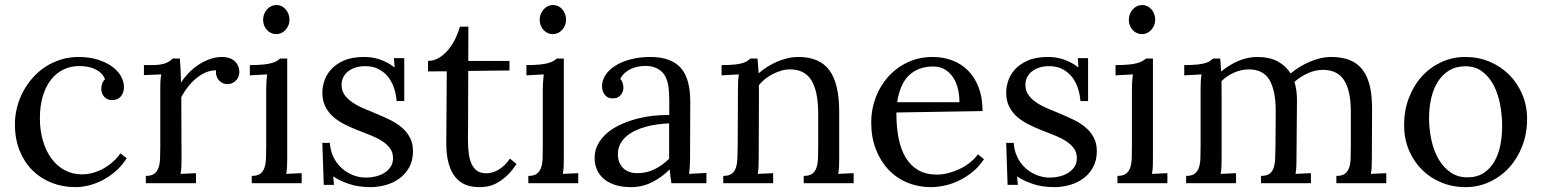

<svg xmlns="http://www.w3.org/2000/svg" viewBox="-20 -749 6305 785"><path d="M409.2 -425.3Q402.3 -442.9 389.2 -453.4Q376 -463.9 360.6 -469.7Q345.2 -475.6 329.8 -477.3Q314.5 -479 304.2 -479Q270 -479 240.5 -465.1Q210.9 -451.2 189.5 -424.3Q168 -397.5 155.5 -357.4Q143.1 -317.4 143.1 -265.6Q143.1 -215.8 155.5 -173.6Q168 -131.3 190.4 -100.8Q212.9 -70.3 244.6 -53.2Q276.4 -36.1 314.9 -36.1Q338.4 -36.1 361.3 -42.7Q384.3 -49.3 404.8 -61Q425.3 -72.8 442.6 -88.4Q460 -104 472.2 -122.1L498 -102.1Q478 -70.8 452.4 -48.6Q426.8 -26.4 398.7 -12Q370.6 2.4 342 9.3Q313.5 16.1 288.1 16.1Q237.3 16.1 192.4 -1.2Q147.5 -18.6 113.8 -51.5Q80.1 -84.5 60.5 -132.3Q41 -180.2 41 -241.2Q41 -275.9 49.6 -309.6Q58.1 -343.3 74.2 -373.8Q90.3 -404.3 113.3 -430.4Q136.2 -456.5 165.3 -475.6Q194.3 -494.6 228.8 -505.4Q263.2 -516.1 301.8 -516.1Q343.3 -516.1 377.4 -505.9Q411.6 -495.6 436 -478.5Q460.4 -461.4 473.6 -439.2Q486.8 -417 486.8 -392.6Q486.8 -371.1 474.9 -355.7Q462.9 -340.3 440.4 -339.8H438Q426.3 -339.8 418 -344.2Q409.7 -348.6 404.3 -355.5Q398.9 -362.3 396.5 -370.4Q394 -378.4 394 -384.8Q394 -394.5 397.2 -405.3Q400.4 -416 409.2 -425.3Z M863.3 -461.4H860.8Q843.3 -461.4 824.2 -454.1Q805.2 -446.8 786.4 -432.1Q767.6 -417.5 751 -397Q734.4 -376.5 721.2 -351.6L722.2 -106Q722.2 -85.9 721.7 -70.6Q721.2 -55.2 718.3 -38.1L781.2 -41V0H576.2V-29.8Q599.1 -29.8 611.1 -38.8Q623 -47.9 628.4 -64Q633.8 -80.1 634.5 -102.5Q635.3 -125 635.3 -151.9V-380.4Q635.3 -396 635.7 -411.9Q636.2 -427.7 639.2 -444.8L568.4 -441.9V-482.9H599.1Q620.6 -482.9 634.8 -485.1Q648.9 -487.3 658.4 -491.2Q668 -495.1 674.3 -499.8Q680.7 -504.4 686.5 -509.8H715.3Q716.8 -494.1 718 -470.9Q719.2 -447.8 720.2 -411.1Q731.4 -429.7 749 -448.5Q766.6 -467.3 788.6 -482.2Q810.5 -497.1 835.9 -506.6Q861.3 -516.1 888.2 -516.1Q901.9 -516.1 914.8 -512.5Q927.7 -508.8 937.3 -501Q946.8 -493.2 952.6 -481.4Q958.5 -469.7 958.5 -453.1Q958.5 -446.3 955.8 -438Q953.1 -429.7 947 -422.4Q940.9 -415 931.6 -410.2Q922.4 -405.3 908.7 -405.3Q897.5 -405.3 888.4 -410.2Q879.4 -415 873.3 -422.6Q867.2 -430.2 864.7 -440.4Q862.8 -446.8 862.8 -454.1Q862.8 -457.5 863.3 -461.4Z M1068.4 -379.9Q1068.4 -395.5 1069.1 -410.2Q1069.8 -424.8 1072.3 -444.8L1001.5 -440.9V-482.9Q1034.2 -482.9 1055.7 -485.1Q1077.1 -487.3 1090.8 -491.2Q1104.5 -495.1 1112.1 -499.8Q1119.6 -504.4 1125.5 -509.8H1154.3V-106Q1154.3 -85.9 1153.8 -70.6Q1153.3 -55.2 1150.4 -38.1L1213.4 -41V0H1009.3V-29.8Q1032.2 -29.8 1044.2 -38.8Q1056.2 -47.9 1061.5 -64Q1066.9 -80.1 1067.6 -102.5Q1068.4 -125 1068.4 -151.9ZM1163.6 -668Q1163.6 -655.8 1158.9 -645Q1154.3 -634.3 1147 -626.2Q1139.6 -618.2 1129.9 -613.8Q1120.1 -609.4 1109.4 -609.4Q1098.6 -609.4 1088.9 -613.8Q1079.1 -618.2 1071.5 -626.2Q1064 -634.3 1059.8 -645Q1055.7 -655.8 1055.7 -668Q1055.7 -680.7 1060.1 -691.7Q1064.5 -702.6 1072 -710.9Q1079.6 -719.2 1089.4 -723.9Q1099.1 -728.5 1110.4 -728.5Q1121.6 -728.5 1131.1 -723.9Q1140.6 -719.2 1147.9 -710.9Q1155.3 -702.6 1159.4 -691.7Q1163.6 -680.7 1163.6 -668Z M1477.5 -22.9Q1496.6 -22.9 1515.9 -27.6Q1535.2 -32.2 1551 -42Q1566.9 -51.8 1576.9 -66.7Q1586.9 -81.5 1586.9 -102.1Q1586.9 -126 1574.5 -142.8Q1562 -159.7 1541.7 -172.6Q1521.5 -185.5 1495.4 -195.8Q1469.2 -206.1 1442.1 -216.8Q1415 -227.5 1389.2 -240.5Q1363.3 -253.4 1343 -271Q1322.8 -288.6 1310.3 -313Q1297.9 -337.4 1297.9 -371.1Q1297.9 -392.1 1305.7 -417.2Q1313.5 -442.4 1333 -464.4Q1352.5 -486.3 1385.5 -501.2Q1418.5 -516.1 1468.8 -516.1Q1482.4 -516.1 1497.8 -514.2Q1513.2 -512.2 1529.3 -507.1Q1545.4 -502 1561.5 -493.7Q1577.6 -485.4 1593.3 -473.1L1590.8 -511.2H1632.8V-335.9H1601.6Q1599.6 -361.8 1591.6 -387.2Q1583.5 -412.6 1568.1 -432.9Q1552.7 -453.1 1529.3 -465.8Q1505.9 -478.5 1473.6 -478.5Q1450.2 -478.5 1432.1 -472.4Q1414.1 -466.3 1401.6 -455.8Q1389.2 -445.3 1382.8 -431.6Q1376.5 -418 1376.5 -402.8Q1376.5 -378.4 1388.9 -360.8Q1401.4 -343.3 1421.9 -329.6Q1442.4 -315.9 1468.8 -304.9Q1495.1 -293.9 1522.5 -282.5Q1549.8 -271 1576.2 -258.1Q1602.5 -245.1 1623 -227.5Q1643.6 -210 1656 -186.5Q1668.5 -163.1 1668.5 -130.9Q1668.5 -93.3 1653.3 -65.4Q1638.2 -37.6 1613.5 -19.5Q1588.9 -1.5 1557.9 7.3Q1526.9 16.1 1495.1 16.1Q1444.3 16.1 1405.8 2.7Q1367.2 -10.7 1342.3 -27.8L1345.7 6.8H1303.7L1297.9 -165H1328.6Q1330.6 -133.8 1343 -107.7Q1355.5 -81.5 1375.7 -62.7Q1396 -43.9 1422.1 -33.4Q1448.2 -22.9 1477.5 -22.9Z M1730 -500Q1756.3 -500.5 1777.8 -514.4Q1799.3 -528.3 1815.7 -549.1Q1832 -569.8 1843.3 -594.2Q1854.5 -618.7 1860.8 -640.1H1895Q1895 -600.1 1894.8 -565.4Q1894.5 -530.8 1894.5 -500H2063V-460.9L1894.5 -459Q1894 -394 1894 -348.1Q1894 -302.2 1893.8 -271.5Q1893.6 -240.7 1893.6 -222.9Q1893.6 -205.1 1893.3 -195.8Q1893.1 -186.5 1893.1 -183.8Q1893.1 -181.2 1893.1 -180.7Q1893.1 -146.5 1896.7 -120.4Q1900.4 -94.2 1909.2 -76.4Q1918 -58.6 1932.4 -49.6Q1946.8 -40.5 1968.8 -40.5Q1994.6 -40.5 2020 -56.2Q2045.4 -71.8 2064.9 -100.6L2091.8 -78.6Q2069.8 -45.4 2048.1 -26.6Q2026.4 -7.8 2006.8 1.7Q1987.3 11.2 1970.5 13.7Q1953.6 16.1 1940.9 16.1Q1925.8 16.1 1909.9 13.7Q1894 11.2 1878.7 4.2Q1863.3 -2.9 1849.9 -15.9Q1836.4 -28.8 1826.2 -49.3Q1815.9 -69.8 1810.1 -99.1Q1804.7 -126 1804.7 -162.6V-168.5L1806.6 -457.5L1730 -457Z M2199.2 -379.9Q2199.2 -395.5 2200 -410.2Q2200.7 -424.8 2203.1 -444.8L2132.3 -440.9V-482.9Q2165 -482.9 2186.5 -485.1Q2208 -487.3 2221.7 -491.2Q2235.4 -495.1 2242.9 -499.8Q2250.5 -504.4 2256.3 -509.8H2285.2V-106Q2285.2 -85.9 2284.7 -70.6Q2284.2 -55.2 2281.2 -38.1L2344.2 -41V0H2140.1V-29.8Q2163.1 -29.8 2175 -38.8Q2187 -47.9 2192.4 -64Q2197.8 -80.1 2198.5 -102.5Q2199.2 -125 2199.2 -151.9ZM2294.4 -668Q2294.4 -655.8 2289.8 -645Q2285.2 -634.3 2277.8 -626.2Q2270.5 -618.2 2260.7 -613.8Q2251 -609.4 2240.2 -609.4Q2229.5 -609.4 2219.7 -613.8Q2210 -618.2 2202.4 -626.2Q2194.8 -634.3 2190.7 -645Q2186.5 -655.8 2186.5 -668Q2186.5 -680.7 2190.9 -691.7Q2195.3 -702.6 2202.9 -710.9Q2210.4 -719.2 2220.2 -723.9Q2230 -728.5 2241.2 -728.5Q2252.4 -728.5 2262 -723.9Q2271.5 -719.2 2278.8 -710.9Q2286.1 -702.6 2290.3 -691.7Q2294.4 -680.7 2294.4 -668Z M2715.8 -244.6Q2692.9 -243.7 2668.2 -240.5Q2643.6 -237.3 2619.9 -230.7Q2596.2 -224.1 2575.2 -213.9Q2554.2 -203.6 2538.6 -189.5Q2522.9 -175.3 2514.2 -156.7Q2506.3 -140.1 2506.3 -119.6V-114.7Q2506.8 -96.2 2513.4 -82.3Q2520 -68.4 2530.5 -59.3Q2541 -50.3 2554.7 -45.7Q2568.4 -41 2584 -41Q2604 -41 2621.6 -44.9Q2639.2 -48.8 2655 -56.4Q2670.9 -64 2685.8 -74.7Q2700.7 -85.4 2715.8 -99.6ZM2441.4 -396Q2441.4 -420.9 2456.1 -442.9Q2470.7 -464.8 2497.1 -481.2Q2523.4 -497.6 2559.8 -506.8Q2596.2 -516.1 2639.2 -516.1Q2723.1 -516.1 2763.2 -471.7Q2802.2 -427.7 2802.2 -333V-330.6L2801.3 -106Q2801.3 -90.3 2800.5 -74.5Q2799.8 -58.6 2797.4 -38.1L2868.2 -42V0H2725.1Q2722.2 -17.1 2720.7 -29.8Q2719.2 -42.5 2718.3 -56.6Q2684.6 -22.9 2644.8 -3.4Q2605 16.1 2560.5 16.1Q2522.9 16.1 2494.9 7.1Q2466.8 -2 2448.2 -18.1Q2429.7 -34.2 2420.4 -55.9Q2411.1 -77.6 2411.1 -102.5Q2411.1 -133.3 2424.6 -158.7Q2438 -184.1 2460.7 -203.9Q2483.4 -223.6 2513.7 -238Q2543.9 -252.4 2577.9 -261.7Q2611.8 -271 2647.5 -275.4Q2678.7 -278.8 2709 -278.8H2716.3V-341.3Q2716.3 -367.2 2713.4 -391.6Q2710.4 -416 2700.4 -436Q2690.4 -456.1 2669.2 -467.8Q2647.9 -479.5 2620.1 -479.5Q2604 -479.5 2589.4 -476.8Q2574.7 -474.1 2560.5 -467.8Q2546.4 -461.4 2534.9 -451.2Q2523.4 -440.9 2516.1 -426.8Q2523.4 -418.5 2526.1 -408.4Q2528.8 -398.4 2528.8 -389.2Q2528.8 -383.3 2526.4 -375.7Q2523.9 -368.2 2518.8 -361.6Q2513.7 -355 2505.6 -350.8Q2497.6 -346.7 2483.9 -346.7Q2464.4 -346.7 2452.9 -361.1Q2441.4 -375.5 2441.4 -396Z M2997.1 -379.9Q2997.1 -395.5 2997.6 -411.6Q2998 -427.7 3001 -444.8L2930.2 -440.9V-482.9Q2962.9 -482.9 2983.4 -485.1Q3003.9 -487.3 3016.4 -491.2Q3028.8 -495.1 3035.6 -499.8Q3042.5 -504.4 3048.3 -509.8H3077.1Q3078.1 -498.5 3079.3 -484.1Q3080.6 -469.7 3081.5 -449.2Q3097.7 -463.4 3116.9 -475.6Q3136.2 -487.8 3157.2 -496.8Q3178.2 -505.9 3200.4 -511Q3222.7 -516.1 3244.1 -516.1Q3331.1 -516.1 3371.1 -461.7Q3411.1 -407.2 3411.1 -292.5V-106Q3411.1 -85.9 3410.6 -70.6Q3410.2 -55.2 3407.2 -38.1L3470.2 -41V0H3266.1V-29.8Q3289.1 -29.8 3301 -38.8Q3313 -47.9 3318.4 -64Q3323.7 -80.1 3324.5 -102.5Q3325.2 -125 3325.2 -151.9V-291.5Q3324.2 -377.9 3296.9 -421.6Q3269.5 -465.3 3210 -465.3Q3191.9 -465.3 3173.8 -460Q3155.8 -454.6 3139.2 -446Q3122.6 -437.5 3107.9 -425.8Q3093.3 -414.1 3082.5 -400.4Q3083 -391.6 3083 -381.6Q3083 -371.6 3083 -361.3L3082 -106Q3082 -85.9 3081.5 -70.6Q3081.1 -55.2 3078.1 -38.1L3141.1 -41V0H2937V-29.8Q2960 -29.8 2971.9 -38.8Q2983.9 -47.9 2989 -64Q2994.1 -80.1 2994.9 -102.5Q2995.6 -125 2996.1 -151.9Z M3794.9 -477.1Q3736.3 -477.1 3698.2 -442.6Q3660.2 -408.2 3647.9 -331.1H3902.8Q3902.8 -357.4 3897 -383.5Q3891.1 -409.7 3878.2 -430.4Q3865.2 -451.2 3844.7 -464.1Q3824.2 -477.1 3794.9 -477.1ZM3997.1 -294.9 3645 -289.1V-283.2Q3645 -229 3654.1 -183.3Q3663.1 -137.7 3683.1 -104.5Q3703.1 -71.3 3734.6 -53.2Q3766.1 -35.2 3810.1 -35.2Q3833.5 -35.2 3857.9 -41.5Q3882.3 -47.9 3905 -58.8Q3927.7 -69.8 3946.8 -85.2Q3965.8 -100.6 3978.5 -118.2L4002.9 -98.1Q3982.4 -66.9 3955.3 -45.2Q3928.2 -23.4 3899.2 -9.8Q3870.1 3.9 3840.8 10Q3811.5 16.1 3786.1 16.1Q3734.4 16.1 3689.7 -2.4Q3645 -21 3612.3 -55.7Q3579.6 -90.3 3560.8 -139.2Q3542 -188 3542 -249Q3542 -301.8 3560.1 -349.9Q3578.1 -397.9 3611.3 -435.1Q3644.5 -472.2 3690.9 -494.1Q3737.3 -516.1 3793.9 -516.1Q3835.4 -516.1 3872.3 -502.4Q3909.2 -488.8 3937 -461.4Q3964.8 -434.1 3981 -392.3Q3997.1 -350.6 3997.1 -294.9Z M4273.4 -22.9Q4292.5 -22.9 4311.8 -27.6Q4331.1 -32.2 4346.9 -42Q4362.8 -51.8 4372.8 -66.7Q4382.8 -81.5 4382.8 -102.1Q4382.8 -126 4370.4 -142.8Q4357.9 -159.7 4337.6 -172.6Q4317.4 -185.5 4291.3 -195.8Q4265.1 -206.1 4238 -216.8Q4210.9 -227.5 4185.1 -240.5Q4159.2 -253.4 4138.9 -271Q4118.7 -288.6 4106.2 -313Q4093.8 -337.4 4093.8 -371.1Q4093.8 -392.1 4101.6 -417.2Q4109.4 -442.4 4128.9 -464.4Q4148.4 -486.3 4181.4 -501.2Q4214.4 -516.1 4264.6 -516.1Q4278.3 -516.1 4293.7 -514.2Q4309.1 -512.2 4325.2 -507.1Q4341.3 -502 4357.4 -493.7Q4373.5 -485.4 4389.2 -473.1L4386.7 -511.2H4428.7V-335.9H4397.5Q4395.5 -361.8 4387.5 -387.2Q4379.4 -412.6 4364 -432.9Q4348.6 -453.1 4325.2 -465.8Q4301.8 -478.5 4269.5 -478.5Q4246.1 -478.5 4228 -472.4Q4210 -466.3 4197.5 -455.8Q4185.1 -445.3 4178.7 -431.6Q4172.4 -418 4172.4 -402.8Q4172.4 -378.4 4184.8 -360.8Q4197.3 -343.3 4217.8 -329.6Q4238.3 -315.9 4264.6 -304.9Q4291 -293.9 4318.4 -282.5Q4345.7 -271 4372.1 -258.1Q4398.4 -245.1 4418.9 -227.5Q4439.5 -210 4451.9 -186.5Q4464.4 -163.1 4464.4 -130.9Q4464.4 -93.3 4449.2 -65.4Q4434.1 -37.6 4409.4 -19.5Q4384.8 -1.5 4353.8 7.3Q4322.8 16.1 4291 16.1Q4240.2 16.1 4201.7 2.7Q4163.1 -10.7 4138.2 -27.8L4141.6 6.8H4099.6L4093.8 -165H4124.5Q4126.5 -133.8 4138.9 -107.7Q4151.4 -81.5 4171.6 -62.7Q4191.9 -43.9 4218 -33.4Q4244.1 -22.9 4273.4 -22.9Z M4607.9 -379.9Q4607.9 -395.5 4608.6 -410.2Q4609.4 -424.8 4611.8 -444.8L4541 -440.9V-482.9Q4573.7 -482.9 4595.2 -485.1Q4616.7 -487.3 4630.4 -491.2Q4644 -495.1 4651.6 -499.8Q4659.2 -504.4 4665 -509.8H4693.8V-106Q4693.8 -85.9 4693.4 -70.6Q4692.9 -55.2 4689.9 -38.1L4752.9 -41V0H4548.8V-29.8Q4571.8 -29.8 4583.7 -38.8Q4595.7 -47.9 4601.1 -64Q4606.4 -80.1 4607.2 -102.5Q4607.9 -125 4607.9 -151.9ZM4703.1 -668Q4703.1 -655.8 4698.5 -645Q4693.8 -634.3 4686.5 -626.2Q4679.2 -618.2 4669.4 -613.8Q4659.7 -609.4 4648.9 -609.4Q4638.2 -609.4 4628.4 -613.8Q4618.7 -618.2 4611.1 -626.2Q4603.5 -634.3 4599.4 -645Q4595.2 -655.8 4595.2 -668Q4595.2 -680.7 4599.6 -691.7Q4604 -702.6 4611.6 -710.9Q4619.1 -719.2 4628.9 -723.9Q4638.7 -728.5 4649.9 -728.5Q4661.1 -728.5 4670.7 -723.9Q4680.2 -719.2 4687.5 -710.9Q4694.8 -702.6 4699 -691.7Q4703.1 -680.7 4703.1 -668Z M4888.7 -379.9Q4888.7 -395.5 4889.2 -411.6Q4889.6 -427.7 4892.6 -444.8L4821.8 -440.9V-482.9Q4854.5 -482.9 4875 -485.1Q4895.5 -487.3 4908 -491.2Q4920.4 -495.1 4927.2 -499.8Q4934.1 -504.4 4939.9 -509.8H4968.8Q4969.7 -500 4970.7 -487.3Q4971.7 -474.6 4972.7 -456.5Q4987.8 -469.2 5005.4 -480.2Q5022.9 -491.2 5041.7 -499.3Q5060.5 -507.3 5080.3 -511.7Q5100.1 -516.1 5119.6 -516.1Q5170.4 -516.1 5204.1 -497.8Q5237.8 -479.5 5256.8 -448.7Q5273.4 -462.9 5293.5 -475.1Q5313.5 -487.3 5335 -496.6Q5356.4 -505.9 5378.9 -511Q5401.4 -516.1 5422.9 -516.1Q5466.3 -516.1 5498.3 -503.4Q5530.3 -490.7 5551 -463.6Q5571.8 -436.5 5581.5 -394Q5589.8 -355.5 5589.8 -303.7V-292.5L5588.9 -106Q5588.9 -85.9 5588.4 -70.6Q5587.9 -55.2 5585 -38.1L5647.9 -41V0H5443.8V-29.8Q5466.8 -29.8 5478.8 -38.8Q5490.7 -47.9 5496.1 -64Q5501.5 -80.1 5502.2 -102.5Q5502.9 -125 5502.9 -151.9V-291.5Q5502.9 -377.9 5475.6 -420.7Q5448.2 -463.4 5388.7 -463.4Q5357.4 -463.4 5326.4 -449.2Q5295.4 -435.1 5272.5 -414.1Q5282.7 -380.4 5282.7 -341.3L5280.8 -106Q5280.8 -85.9 5280.3 -70.6Q5279.8 -55.2 5276.9 -38.1L5339.8 -41V0H5135.7V-29.8Q5158.7 -29.8 5170.7 -38.8Q5182.6 -47.9 5187.7 -64Q5192.9 -80.1 5193.6 -102.5Q5194.3 -125 5194.8 -151.9L5195.8 -291.5V-294.9Q5195.8 -378.4 5170.4 -421.9Q5145 -465.3 5085.9 -465.3Q5055.2 -465.3 5025.1 -451.9Q4995.1 -438.5 4974.1 -417Q4974.1 -405.3 4974.4 -391.8Q4974.6 -378.4 4974.6 -363.3V-106Q4974.6 -85.9 4974.1 -70.6Q4973.6 -55.2 4970.7 -38.1L5033.7 -41V0H4829.6V-29.8Q4852.5 -29.8 4864.5 -38.8Q4876.5 -47.9 4881.8 -64Q4887.2 -80.1 4887.9 -102.5Q4888.7 -125 4888.7 -151.9Z M5971.7 -478Q5932.1 -478 5904.1 -460.4Q5876 -442.9 5857.9 -413.6Q5839.8 -384.3 5831.3 -346.2Q5822.8 -308.1 5822.8 -267.1Q5822.8 -220.7 5832.3 -176.8Q5841.8 -132.8 5861.3 -98.9Q5880.9 -64.9 5910.4 -44.4Q5939.9 -23.9 5979.5 -23.9Q6019 -23.9 6046.1 -41.7Q6073.2 -59.6 6090.1 -88.9Q6106.9 -118.2 6114.3 -155.8Q6121.6 -193.4 6121.6 -232.9Q6121.6 -277.8 6113.3 -321.8Q6105 -365.7 6086.9 -400.4Q6068.8 -435.1 6040.3 -456.5Q6011.7 -478 5971.7 -478ZM5971.7 -516.1Q6024.4 -516.1 6070.3 -496.8Q6116.2 -477.5 6150.1 -443.6Q6184.1 -409.7 6203.9 -363Q6223.6 -316.4 6223.6 -262.2Q6223.6 -204.1 6204.3 -153.3Q6185.1 -102.5 6151.1 -64.9Q6117.2 -27.3 6071 -5.6Q6024.9 16.1 5971.7 16.1Q5918.9 16.1 5873.3 -2.7Q5827.6 -21.5 5793.7 -55.2Q5759.8 -88.9 5740.2 -135.5Q5720.7 -182.1 5720.7 -237.8Q5720.7 -296.9 5740 -347.9Q5759.3 -398.9 5793 -436.3Q5826.7 -473.6 5872.6 -494.9Q5918.5 -516.1 5971.7 -516.1Z"/></svg>

Font: DimaThulth2
Style: Regular
Weight: 400
Designer: R.Balvardi
Foundry: R.Balvardi (R.Balvardi@gmail.com)
Version: Version 1.00;November 13, 2018;FontCreator 11.5.0.2427 64-bi